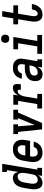

<svg xmlns="http://www.w3.org/2000/svg" viewBox="1348 -2144 803 3540"><g transform="rotate(-90 1750.0 -373.5)"><path d="M150 8Q124 8 101 -1Q78 -10 63 -29Q48 -48 41 -71.5Q34 -95 31.5 -119.5Q29 -144 31 -170Q33 -196 37 -221L59 -351Q63 -374 69.5 -396.5Q76 -419 87 -440.5Q98 -462 114 -480.5Q130 -499 150.5 -512.5Q171 -526 194 -532Q217 -538 240 -538Q262 -538 282 -531.5Q302 -525 316 -510.5Q330 -496 338 -477Q346 -458 350 -438L384 -647H351V-735H500L393 -88H426V0H277L290 -75Q279 -56 263.5 -40Q248 -24 229.5 -13Q211 -2 190.5 3Q170 8 150 8ZM206 -80Q225 -80 243.5 -87.5Q262 -95 276 -110Q290 -125 297 -143.5Q304 -162 307 -181L329 -311Q331 -326 332.5 -341.5Q334 -357 333 -371.5Q332 -386 328.5 -400.5Q325 -415 317 -426.5Q309 -438 296 -444Q283 -450 268 -450Q247 -450 226.5 -441Q206 -432 191.5 -415Q177 -398 169 -378Q161 -358 158 -337L136 -207Q134 -193 133 -178Q132 -163 134 -149Q136 -135 140.5 -122Q145 -109 154.5 -99Q164 -89 177.5 -84.5Q191 -80 206 -80Z M708 8Q679 8 651 2Q623 -4 600 -19Q577 -34 561.5 -57Q546 -80 539 -106.5Q532 -133 532.5 -162.5Q533 -192 537 -221L559 -351Q563 -376 571 -400.5Q579 -425 593.5 -447.5Q608 -470 628 -488Q648 -506 672 -517.5Q696 -529 721 -533.5Q746 -538 771 -538Q800 -538 828 -531.5Q856 -525 878 -510Q900 -495 915 -472Q930 -449 937 -422Q944 -395 943.5 -366Q943 -337 938 -309L923 -221H639L636 -207Q634 -192 633 -177.5Q632 -163 634 -148.5Q636 -134 641.5 -121Q647 -108 656.5 -98.5Q666 -89 680 -84.5Q694 -80 708 -80Q725 -80 741.5 -84Q758 -88 772.5 -98Q787 -108 796.5 -123Q806 -138 810 -154H910Q902 -120 884 -89Q866 -58 838 -35Q810 -12 776 -2Q742 8 708 8ZM836 -309 839 -323Q841 -338 842 -352.5Q843 -367 841.5 -381Q840 -395 835 -408Q830 -421 820.5 -431Q811 -441 797.5 -445.5Q784 -450 769 -450Q748 -450 727.5 -441.5Q707 -433 692 -416Q677 -399 669 -378.5Q661 -358 658 -337L653 -309Z M1135 0 1088 -442H1049V-530H1228V-442H1192L1213 -177Q1214 -166 1214.5 -156Q1215 -146 1216 -135Q1220 -146 1224.5 -156Q1229 -166 1233 -177L1342 -442H1317V-530H1497V-442H1445L1252 0Z M1520 0V-88H1602L1660 -442H1590V-530H1776L1761 -436Q1771 -456 1784.5 -475Q1798 -494 1816 -508.5Q1834 -523 1855 -530.5Q1876 -538 1898 -538Q1915 -538 1931 -534Q1947 -530 1956.5 -517.5Q1966 -505 1969 -489.5Q1972 -474 1972 -457Q1972 -440 1970 -423.5Q1968 -407 1965 -391H1863Q1865 -397 1865.5 -403.5Q1866 -410 1866 -417Q1866 -424 1865 -430Q1864 -436 1861 -441Q1858 -446 1851.5 -448Q1845 -450 1839 -450Q1823 -450 1808.5 -441.5Q1794 -433 1783.5 -420.5Q1773 -408 1766 -393Q1759 -378 1753.5 -363.5Q1748 -349 1744.5 -333.5Q1741 -318 1739 -302L1703 -88H1789V0Z M2153 8Q2153 8 2153 8Q2153 8 2153 8Q2131 8 2110.5 3.5Q2090 -1 2073.5 -12.5Q2057 -24 2046 -41.5Q2035 -59 2030 -78.5Q2025 -98 2024.5 -120Q2024 -142 2028 -163Q2032 -188 2042.5 -212.5Q2053 -237 2072 -255.5Q2091 -274 2115 -286.5Q2139 -299 2164.5 -306.5Q2190 -314 2215 -316Q2240 -318 2265 -318H2330L2336 -357Q2339 -374 2337.5 -392Q2336 -410 2327 -423.5Q2318 -437 2301.5 -443.5Q2285 -450 2268 -450Q2251 -450 2234.5 -445.5Q2218 -441 2204 -430.5Q2190 -420 2181 -405Q2172 -390 2169 -373H2068Q2073 -396 2082 -417.5Q2091 -439 2104.5 -459Q2118 -479 2137 -494.5Q2156 -510 2178 -520Q2200 -530 2222.5 -534Q2245 -538 2268 -538Q2294 -538 2320 -533.5Q2346 -529 2367.5 -517.5Q2389 -506 2405.5 -487.5Q2422 -469 2430.5 -445.5Q2439 -422 2439.5 -395.5Q2440 -369 2435 -342L2393 -88H2426V0H2277L2291 -83Q2280 -64 2266 -46.5Q2252 -29 2233.5 -16.5Q2215 -4 2194.5 2Q2174 8 2153 8ZM2183 -80Q2206 -80 2229.5 -89Q2253 -98 2270.5 -115.5Q2288 -133 2297.5 -156Q2307 -179 2311 -202L2315 -231H2265Q2251 -231 2237.5 -230Q2224 -229 2210.5 -226Q2197 -223 2183.5 -218.5Q2170 -214 2158 -206Q2146 -198 2138.5 -185Q2131 -172 2129 -159Q2127 -145 2128 -130.5Q2129 -116 2135.5 -104Q2142 -92 2155 -86Q2168 -80 2183 -80Z M2527 0V-88H2665L2723 -442H2612V-530H2839L2766 -88H2877V0ZM2806 -605Q2788 -605 2771.5 -611.5Q2755 -618 2745 -631.5Q2735 -645 2732.5 -662.5Q2730 -680 2733 -698Q2735 -711 2741 -722.5Q2747 -734 2758 -741.5Q2769 -749 2781.5 -752Q2794 -755 2806 -755Q2824 -755 2840.5 -748.5Q2857 -742 2867 -728.5Q2877 -715 2880 -697.5Q2883 -680 2880 -662Q2878 -649 2871.5 -637.5Q2865 -626 2854.5 -618.5Q2844 -611 2831.5 -608Q2819 -605 2806 -605Z M3254 8Q3228 8 3204.5 1Q3181 -6 3163.5 -22.5Q3146 -39 3136.5 -61Q3127 -83 3123.5 -107.5Q3120 -132 3121.5 -157.5Q3123 -183 3127 -208L3166 -442H3072V-530H3181L3215 -735H3316L3282 -530H3422V-442H3268L3227 -194Q3225 -182 3223.5 -170Q3222 -158 3222.5 -146Q3223 -134 3225 -123Q3227 -112 3232 -102Q3237 -92 3247 -86Q3257 -80 3268 -80Q3280 -80 3291 -85Q3302 -90 3310 -98.5Q3318 -107 3324 -117.5Q3330 -128 3334.5 -139Q3339 -150 3341.5 -161Q3344 -172 3346 -183Q3347 -184 3347 -185.5Q3347 -187 3347 -188H3448Q3447 -186 3446.5 -183.5Q3446 -181 3446 -179Q3442 -155 3434.5 -132Q3427 -109 3414.5 -87.5Q3402 -66 3385 -47Q3368 -28 3346.5 -15.5Q3325 -3 3301 2.5Q3277 8 3254 8Z"/></g></svg>

Font: Iosevka Slab Semibold Oblique
Style: Regular
Weight: 600
Italic angle: -9°
Monospace: yes
Designer: Belleve Invis
Foundry: Belleve Invis
Version: Version 11.1.1; ttfautohint (v1.8.3)